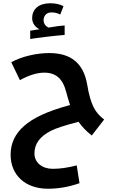

<svg xmlns="http://www.w3.org/2000/svg" viewBox="-20 -830 723 1176"><path d="M165 -642V-591C180 -595 328 -613 376 -616V-674C356 -673 329 -670 277 -661C260 -669 247 -685 247 -706C247 -735 266 -754 295 -754C314 -754 332 -750 349 -741L369 -792C347 -804 320 -810 287 -810C220 -810 177 -776 177 -719C177 -688 195 -664 222 -651ZM273 326C338 326 402 315 467 292L450 183C397 197 348 204 303 204C238 204 191 166 191 110C191 49 226 5 292 -29C324 -45 380 -63 461 -84C482 -54 509 -26 542 0L618 -98C563 -139 535 -187 514 -312C492 -442 415 -505 282 -505C203 -505 113 -484 49 -449L102 -339C158 -370 208 -385 251 -385C323 -385 365 -347 385 -268C391 -245 399 -218 409 -187C264 -147 183 -107 128 -59C73 -11 45 47 45 118C45 243 136 326 273 326Z"/></svg>

Font: Noto Kufi Arabic
Style: Bold
Weight: 700
Designer: Monotype Design Team, David Williams, Khaled Hosny
Foundry: Google LLC
Version: Version 2.109